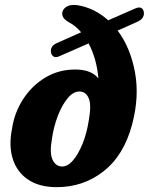

<svg xmlns="http://www.w3.org/2000/svg" viewBox="-20 -762 615 794"><path d="M526.5 -248Q492.5 -119.5 408.2 -53.5Q324 12.5 212.5 12Q141.5 11.5 95.8 -19.5Q50 -50.5 32.8 -105Q15.5 -159.5 30 -231.5Q40 -297 76 -352.5Q112 -408 167.8 -441.5Q223.5 -475 293 -474.5Q358 -474 387 -437.5Q380 -518.5 346.5 -582.5L225.5 -529.5Q210.5 -522.5 201.8 -528.2Q193 -534 191 -544.5Q186.5 -571.5 215.5 -584L315.5 -628.5Q293.5 -654.5 267.5 -668.5Q247.5 -679.5 241.2 -690.8Q235 -702 238.5 -714Q242.5 -727.5 258 -735.8Q273.5 -744 300.5 -740.5Q371 -729 427.5 -678L537 -726Q554 -734 563.2 -729.5Q572.5 -725 574.5 -713.5Q577 -701.5 570.8 -690.2Q564.5 -679 547 -671.5L466.5 -635.5Q519 -566 538 -464.2Q557 -362.5 526.5 -248ZM235 -73.5Q258 -72 280.5 -97.2Q303 -122.5 321 -166.5Q339 -210.5 347.5 -266Q358.5 -328 347.2 -355Q336 -382 311 -383.5Q284.5 -385 260.8 -357Q237 -329 219.5 -283.8Q202 -238.5 195 -189Q184.5 -130.5 196.8 -102.8Q209 -75 235 -73.5Z"/></svg>

Font: Fraunces 72pt SuperSoft
Style: Bold Italic
Weight: 700
Italic angle: -16°
Version: Version 1.000;[0bf87f6ff]